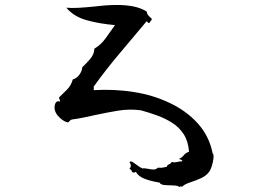

<svg xmlns="http://www.w3.org/2000/svg" viewBox="-20 -736 1040 773"><path d="M836 -119Q841 -114 839.5 -99.5Q838 -85 833.5 -70Q829 -55 824 -47Q812 -29 790 -19Q768 -9 746.5 -2Q725 5 715 14Q713 17 710 15Q706 13 703 17Q696 12 685.5 11Q675 10 664 10Q651 10 639 8.5Q627 7 622 -1Q590 -6 564 -15.5Q538 -25 527 -44Q523 -41 516 -41Q511 -43 510 -48Q509 -53 501 -56Q508 -64 506.5 -71.5Q505 -79 501 -84Q507 -88 515 -83Q523 -78 532 -71Q537 -67 542.5 -63.5Q548 -60 553 -58Q559 -59 565 -58Q571 -57 578 -56Q587 -54 597 -53.5Q607 -53 616 -61Q626 -60 634 -61Q642 -62 649 -64Q650 -64 651 -64Q653 -72 660.5 -74.5Q668 -77 671 -84Q678 -82 684.5 -82.5Q691 -83 698 -85Q702 -85 706 -86Q710 -87 715 -87Q713 -92 706.5 -94Q700 -96 700 -96Q712 -101 720 -111Q728 -121 741 -125Q738 -167 720 -195Q702 -223 674 -241Q646 -259 613 -271Q580 -283 547 -292Q501 -298 455.5 -290.5Q410 -283 364 -273Q341 -268 317.5 -263Q294 -258 270 -255Q264 -254 261 -249.5Q258 -245 253 -243Q232 -248 213.5 -269.5Q195 -291 201 -315Q203 -322 207.5 -326Q212 -330 221 -327Q222 -332 220 -336Q217 -340 218 -344Q234 -360 250 -375.5Q266 -391 273 -416Q290 -421 300.5 -436.5Q311 -452 311 -465Q327 -480 343 -498.5Q359 -517 360 -540Q388 -557 406 -583Q424 -609 443 -635Q382 -640 329.5 -654.5Q277 -669 247 -705Q268 -703 295 -704.5Q322 -706 352 -709Q376 -712 401.5 -714Q427 -716 452 -716Q485 -716 515 -710.5Q545 -705 570 -690Q572 -680 578 -673Q584 -666 591 -661Q591 -654 587 -651.5Q583 -649 582 -644Q578 -642 575 -646Q573 -650 570 -650Q519 -589 462 -521.5Q405 -454 357 -387Q359 -382 357 -374Q357 -373 357 -373Q440 -378 519 -365.5Q598 -353 662 -322Q729 -291 775.5 -240Q822 -189 836 -119Z"/></svg>

Font: Yuji Boku
Style: Regular
Weight: 400
Designer: Kataoka Yuji
Foundry: Kinuta Font Factory
Version: Version 3.002